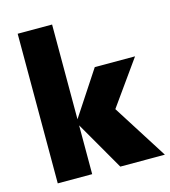

<svg xmlns="http://www.w3.org/2000/svg" viewBox="-110 -827 811 916"><g transform="rotate(-15 295.5 -369.5)"><path d="M62 0V-739H232V-271L376 -490H575L419 -271L591 0H371L232 -241V0Z"/></g></svg>

Font: Cantarell Extra Bold
Style: Regular
Weight: 800
Designer: Dave Crossland, Nikolaus Waxweiler, Florian Fecher, Jacques Le Bailly, Eben Sorkin, Alexei Vanyashin, Alexios Zavras, Em
Version: Version 0.303